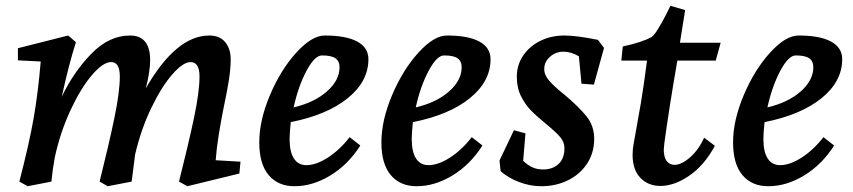

<svg xmlns="http://www.w3.org/2000/svg" viewBox="-20 -633 2955 665"><path d="M121 -420 42 -424V-466L216 -510L243 -487Q218 -409 194 -298Q235 -384 296.5 -447Q358 -510 430 -510Q500 -510 500 -425Q500 -385 485 -327Q590 -510 705 -510Q741 -510 760 -487Q779 -464 779 -428Q779 -396 773 -357Q767 -318 755 -262Q746 -218 738 -168.5Q730 -119 727 -78L813 -73L809 -32L629 12L600 -4Q633 -135 652 -225Q671 -315 671 -368Q671 -418 640 -418Q614 -418 576.5 -375Q539 -332 503.5 -258Q468 -184 448 -98Q442 -51 436 -4L353 12L325 -4Q357 -132 376 -223.5Q395 -315 395 -368Q395 -418 365 -418Q337 -418 298.5 -373Q260 -328 224.5 -252Q189 -176 170 -89Q162 -46 158 -4L76 12L47 -4Q81 -135 96.5 -223.5Q112 -312 121 -420Z M878 -140Q878 -216 915 -303.5Q952 -391 1006 -450.5Q1060 -510 1105 -510Q1179 -510 1217.5 -489Q1256 -468 1256 -428Q1256 -351 1184.5 -293Q1113 -235 987 -210Q983 -170 983 -152Q983 -107 998 -84Q1013 -61 1041 -61Q1075 -61 1116 -87.5Q1157 -114 1191 -158L1228 -129Q1186 -63 1124.5 -25.5Q1063 12 1000 12Q943 12 910.5 -26.5Q878 -65 878 -140ZM1156 -400Q1156 -421 1142 -431Q1128 -441 1095 -441Q1070 -441 1041.5 -387.5Q1013 -334 997 -261Q1069 -278 1112.5 -316.5Q1156 -355 1156 -400Z M1301 -140Q1301 -216 1338 -303.5Q1375 -391 1429 -450.5Q1483 -510 1528 -510Q1602 -510 1640.5 -489Q1679 -468 1679 -428Q1679 -351 1607.5 -293Q1536 -235 1410 -210Q1406 -170 1406 -152Q1406 -107 1421 -84Q1436 -61 1464 -61Q1498 -61 1539 -87.5Q1580 -114 1614 -158L1651 -129Q1609 -63 1547.5 -25.5Q1486 12 1423 12Q1366 12 1333.5 -26.5Q1301 -65 1301 -140ZM1579 -400Q1579 -421 1565 -431Q1551 -441 1518 -441Q1493 -441 1464.5 -387.5Q1436 -334 1420 -261Q1492 -278 1535.5 -316.5Q1579 -355 1579 -400Z M1714 -40 1710 -77 1760 -182 1800 -171 1792 -76Q1809 -60 1825 -53Q1841 -46 1861 -46Q1894 -46 1914.5 -65Q1935 -84 1935 -120Q1935 -141 1920 -158.5Q1905 -176 1871 -204Q1838 -231 1818.5 -251Q1799 -271 1784.5 -300Q1770 -329 1770 -367Q1770 -408 1792 -440.5Q1814 -473 1851.5 -491.5Q1889 -510 1935 -510Q1976 -510 2051 -495L2072 -467L2037 -340L1994 -343L1985 -438Q1958 -454 1931 -454Q1905 -454 1885 -436.5Q1865 -419 1865 -394Q1865 -373 1882.5 -353Q1900 -333 1935 -305Q1985 -263 2011.5 -230Q2038 -197 2038 -152Q2038 -104 2013.5 -66.5Q1989 -29 1947 -8.5Q1905 12 1855 12Q1816 12 1778 -2.5Q1740 -17 1714 -40Z M2267 11Q2225 11 2198 -17Q2171 -45 2171 -97Q2171 -117 2175 -137Q2190 -219 2199.5 -275Q2209 -331 2221 -423H2132L2137 -472Q2206 -487 2237 -505Q2246 -511 2260.5 -535Q2275 -559 2287 -582.5Q2299 -606 2302 -613L2353 -598L2335 -485H2476L2459 -423H2326Q2298 -262 2281 -137L2279 -115Q2279 -89 2289 -75.5Q2299 -62 2316 -62Q2340 -62 2369.5 -87.5Q2399 -113 2419 -156L2456 -128Q2420 -61 2368 -25Q2316 11 2267 11Z M2519 -140Q2519 -216 2556 -303.5Q2593 -391 2647 -450.5Q2701 -510 2746 -510Q2820 -510 2858.5 -489Q2897 -468 2897 -428Q2897 -351 2825.5 -293Q2754 -235 2628 -210Q2624 -170 2624 -152Q2624 -107 2639 -84Q2654 -61 2682 -61Q2716 -61 2757 -87.5Q2798 -114 2832 -158L2869 -129Q2827 -63 2765.5 -25.5Q2704 12 2641 12Q2584 12 2551.5 -26.5Q2519 -65 2519 -140ZM2797 -400Q2797 -421 2783 -431Q2769 -441 2736 -441Q2711 -441 2682.5 -387.5Q2654 -334 2638 -261Q2710 -278 2753.5 -316.5Q2797 -355 2797 -400Z"/></svg>

Font: Andada Pro SemiBold
Style: Italic
Weight: 600
Italic angle: -6.99998°
Designer: Carolina Giovagnoli
Foundry: Huerta Tipografica
Version: Version 3.005